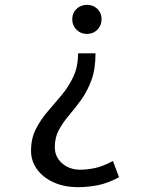

<svg xmlns="http://www.w3.org/2000/svg" viewBox="-20 -552 623 792"><path d="M302 220Q244.5 220 200.8 200Q157 180 132.5 146Q108 112 108 70Q108 20 127.5 -18.8Q147 -57.5 176 -91.2Q205 -125 234 -159.5Q263 -194 282.5 -235.5Q302 -277 302 -332H374Q374 -267 357 -221Q340 -175 315 -140.5Q290 -106 265 -76.8Q240 -47.5 223 -16.2Q206 15 206 55Q206 94.5 235.8 121.2Q265.5 148 312 148Q340.5 148 373.5 140.8Q406.5 133.5 446 112L471 179Q425.5 203.5 384.5 211.8Q343.5 220 302 220ZM339 -412Q313 -412 295.5 -429.5Q278 -447 278 -473Q278 -498.5 295.5 -515.2Q313 -532 339 -532Q364.5 -532 381.8 -515.2Q399 -498.5 399 -473Q399 -447 381.8 -429.5Q364.5 -412 339 -412Z"/></svg>

Font: Expletus Sans
Style: Regular
Weight: 400
Designer: Jasper de Waard
Foundry: Designtown
Version: Version 7.500